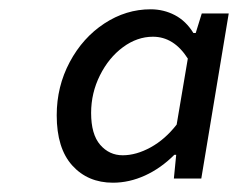

<svg xmlns="http://www.w3.org/2000/svg" viewBox="-20 -814 512 413"><path d="M102 -566Q102 -628 130 -680.5Q158 -733 204.5 -763.5Q251 -794 304 -794Q332 -794 356 -781.5Q380 -769 396 -743H401L414 -785H472L413 -430H354L359 -481H355Q326 -452 292 -436.5Q258 -421 223 -421Q169 -421 135.5 -458Q102 -495 102 -566ZM360 -546 384 -688Q354 -735 309 -735Q275 -735 244.5 -712.5Q214 -690 195 -652Q176 -614 176 -571Q176 -525 195.5 -502.5Q215 -480 244 -480Q273 -480 304 -497Q335 -514 360 -546Z"/></svg>

Font: Nebula Sans Medium
Style: Regular
Weight: 500
Italic angle: -9°
Designer: Paul D. Hunt for Adobe (as Source Sans)
Foundry: Nebula Entertainment & Broadcasting LLC
Version: Version 1.010